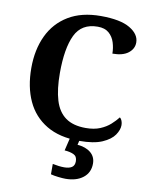

<svg xmlns="http://www.w3.org/2000/svg" viewBox="-102 -798 872 1112"><g transform="rotate(10 334.0 -242.0)"><path d="M401 10Q285 10 208 -36Q131 -82 93 -164.5Q55 -247 55 -358Q55 -466 94 -548.5Q133 -631 210 -677.5Q287 -724 400 -724Q515 -724 571.5 -690.5Q628 -657 628 -608Q628 -571 596 -546Q564 -521 503 -521Q503 -554 493 -586Q483 -618 459 -639Q435 -660 393 -660Q298 -660 260.5 -581.5Q223 -503 223 -358Q223 -262 242.5 -198Q262 -134 306.5 -102Q351 -70 425 -70Q474 -70 509 -84.5Q544 -99 568.5 -121Q593 -143 610 -165Q618 -159 622.5 -147Q627 -135 627 -122Q627 -94 606 -63.5Q585 -33 536 -11.5Q487 10 401 10ZM361 240Q345 240 318.5 237Q292 234 274 229V168Q312 176 342 176Q371 176 387 165.5Q403 155 403 130Q403 101 381.5 91Q360 81 328 79L349 -9H406L396 34Q445 38 474 62Q503 86 503 126Q503 179 464 209.5Q425 240 361 240Z"/></g></svg>

Font: Noto Serif NP Hmong
Style: Regular
Weight: 400
Designer: Dalton Maag Ltd
Foundry: Dalton Maag Ltd
Version: Version 1.001